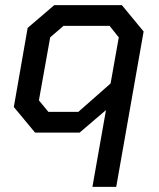

<svg xmlns="http://www.w3.org/2000/svg" viewBox="-20 -518 620 750"><path d="M394 -88 291 0H117L34 -100L88 -409L192 -498H456L541 -395L434 212H341ZM286 -81 412 -192 444 -372 408 -417H228L176 -372L132 -126L169 -81Z"/></svg>

Font: Chakra Petch Medium
Style: Italic
Weight: 500
Italic angle: -10°
Designer: Katatrad Aksorn Co.,Ltd.
Foundry: Cadson Demak Co.,Ltd.
Version: Version 1.000; ttfautohint (v1.6)